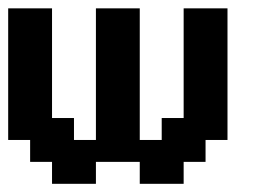

<svg xmlns="http://www.w3.org/2000/svg" viewBox="-20 -449 629 469"><path d="M107.1 -428.6V-160.7H160.7V-107.1H214.3V-428.6H321.4V-107.1H375V-160.7H428.6V-428.6H535.7V-107.1H482.1V-53.6H428.6V0H321.4V-53.6H214.3V0H107.1V-53.6H53.6V-107.1H0V-428.6Z"/></svg>

Font: Jersey 10
Style: Regular
Weight: 400
Designer: Sarah Cadigan-Fried
Version: Version 1.000